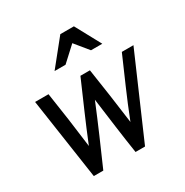

<svg xmlns="http://www.w3.org/2000/svg" viewBox="-169 -873 981 1016"><g transform="rotate(-30 321.5 -364.5)"><path d="M124 -490Q137 -407 149 -321Q161 -235 172 -146Q208 -235 245.5 -321Q283 -407 319 -490H377Q390 -407 402 -322Q414 -237 426 -146Q462 -238 499 -322.5Q536 -407 572 -490H643L428 5H370Q357 -79 345.5 -165Q334 -251 322 -342Q285 -252 247.5 -165.5Q210 -79 173 5H115L42 -490ZM368 -661 280 -580H213L337 -734H420L504 -579H435Z"/></g></svg>

Font: Rosario Light
Style: Italic
Weight: 300
Italic angle: -8.05°
Designer: Hector Gatti
Foundry: Omnibus Type
Version: Version 1.101; ttfautohint (v1.8.1.43-b0c9)